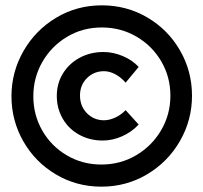

<svg xmlns="http://www.w3.org/2000/svg" viewBox="-20 -709 763 720"><path d="M700 -350Q700 -259 655 -180.5Q610 -102 532 -55.5Q454 -9 360 -9Q267 -9 189.5 -55Q112 -101 67.5 -179Q23 -257 23 -348Q23 -439 68 -517.5Q113 -596 190.5 -642.5Q268 -689 362 -689Q455 -689 532.5 -643.5Q610 -598 655 -520Q700 -442 700 -350ZM105 -348Q105 -278 138.5 -219.5Q172 -161 230.5 -126.5Q289 -92 360 -92Q432 -92 491 -127Q550 -162 584.5 -221Q619 -280 619 -350Q619 -420 585 -478.5Q551 -537 492 -571.5Q433 -606 362 -606Q290 -606 231.5 -571Q173 -536 139 -477Q105 -418 105 -348ZM370 -442Q332 -442 306 -416Q280 -390 280 -351Q280 -311 306 -284.5Q332 -258 370 -258Q390 -258 412 -268Q434 -278 451 -296L500 -242Q474 -214 438 -198Q402 -182 365 -182Q317 -182 277.5 -203.5Q238 -225 215.5 -263.5Q193 -302 193 -349Q193 -396 216 -433.5Q239 -471 279 -492.5Q319 -514 368 -514Q404 -514 440 -499Q476 -484 500 -458L451 -399Q434 -419 412.5 -430.5Q391 -442 370 -442Z"/></svg>

Font: Gontserrat
Style: Bold
Weight: 700
Designer: Julieta Ulanovsky
Foundry: Julieta Ulanovsky
Version: Version 6.001